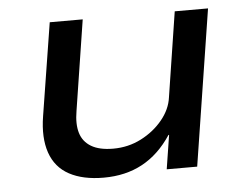

<svg xmlns="http://www.w3.org/2000/svg" viewBox="-42 -548 786 609"><g transform="rotate(-5 350.5 -244.0)"><path d="M265 9Q199 9 155.5 -14.5Q112 -38 95.5 -86Q79 -134 90 -202L137 -497H242L197 -209Q190 -168 198.5 -139.5Q207 -111 233 -95.5Q259 -80 303 -80Q351 -80 392 -101Q433 -122 460.5 -155.5Q488 -189 493 -227L535 -497H641L563 0H466L483 -108H481Q442 -49 388.5 -20Q335 9 265 9Z"/></g></svg>

Font: Nunito Sans 7pt SemiExpanded Medium
Style: Italic
Weight: 500
Width: 6
Italic angle: -9°
Designer: Vernon Adams
Foundry: Vernon Adams
Version: Version 3.101;gftools[0.9.27]